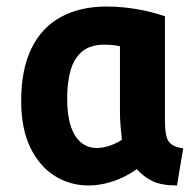

<svg xmlns="http://www.w3.org/2000/svg" viewBox="-20 -558 600 589"><path d="M252 11Q194 11 147 -19Q100 -49 72.5 -106.5Q45 -164 45 -248Q45 -346 77 -410.5Q109 -475 168 -506.5Q227 -538 307 -538Q334 -538 363 -535Q392 -532 423 -525.5Q454 -519 486 -508V-188Q486 -138 498.5 -122.5Q511 -107 542 -103L523 11Q476 11 448.5 -2Q421 -15 400 -39Q362 -13 324.5 -1Q287 11 252 11ZM277 -104Q294 -104 313.5 -110Q333 -116 354 -129Q352 -146 350 -169.5Q348 -193 348 -213V-416Q335 -419 323 -420Q311 -421 300 -421Q257 -421 232 -400Q207 -379 196.5 -342Q186 -305 186 -255Q186 -205 197 -171.5Q208 -138 228.5 -121Q249 -104 277 -104Z"/></svg>

Font: Ubuntu Sans Mono
Style: Bold
Weight: 700
Monospace: yes
Designer: Dalton Maag Ltd
Foundry: Dalton Maag Ltd
Version: Version 1.006